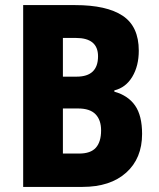

<svg xmlns="http://www.w3.org/2000/svg" viewBox="-20 -734 623 754"><path d="M275 -714Q399 -714 462 -672Q525 -630 525 -535Q525 -475 499.5 -432.5Q474 -390 429 -379V-374Q483 -359 510.5 -319.5Q538 -280 538 -208Q538 -112 475.5 -56Q413 0 304 0H71V-714ZM281 -433Q365 -433 365 -513Q365 -585 278 -585H227V-433ZM227 -308V-131H291Q336 -131 356.5 -154Q377 -177 377 -222Q377 -263 355 -285.5Q333 -308 287 -308Z"/></svg>

Font: Noto Sans Gujarati UI Condensed ExtraBold
Style: Regular
Weight: 800
Width: 3
Designer: Jelle Bosma - Monotype Design Team, Universal Thirst
Foundry: Monotype Imaging Inc.
Version: Version 2.106; ttfautohint (v1.8.4.7-5d5b)